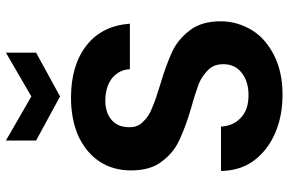

<svg xmlns="http://www.w3.org/2000/svg" viewBox="-183 -785 975 649"><g transform="rotate(-90 304.5 -460.5)"><path d="M310 7C310 7 310 7 310 7C361 7 406 -3 443 -22C480 -41 509 -66 528 -98C547 -130 557 -165 557 -202C557 -202 557 -202 557 -202C557 -245 547 -280 526 -307C505 -334 481 -354 452 -367C423 -380 386 -394 341 -407C341 -407 341 -407 341 -407C308 -417 282 -426 264 -434C245 -441 230 -451 218 -464C205 -476 199 -491 199 -510C199 -510 199 -510 199 -510C199 -537 207 -557 224 -571C240 -585 262 -592 289 -592C289 -592 289 -592 289 -592C320 -592 346 -584 365 -569C384 -553 394 -533 395 -509C395 -509 549 -509 549 -509C549 -509 549 -509 549 -509C544 -572 520 -621 475 -656C430 -691 371 -708 299 -708C299 -708 299 -708 299 -708C251 -708 208 -700 171 -684C134 -667 105 -644 84 -613C63 -582 53 -546 53 -505C53 -505 53 -505 53 -505C53 -461 63 -426 84 -400C104 -373 128 -354 157 -341C185 -328 222 -314 267 -301C267 -301 267 -301 267 -301C300 -292 327 -283 346 -276C365 -268 380 -257 393 -244C406 -231 412 -214 412 -193C412 -193 412 -193 412 -193C412 -168 403 -147 384 -132C365 -116 340 -108 307 -108C307 -108 307 -108 307 -108C275 -108 250 -116 232 -133C213 -150 203 -172 201 -201C201 -201 51 -201 51 -201C51 -201 51 -201 51 -201C52 -158 63 -121 86 -90C109 -59 140 -35 179 -18C218 -1 261 7 310 7ZM451 -928C451 -928 303 -842 303 -842C303 -842 154 -928 154 -928C154 -928 154 -826 154 -826C154 -826 303 -745 303 -745C303 -745 451 -826 451 -826C451 -826 451 -928 451 -928Z"/></g></svg>

Font: Girnar Poppins
Style: SemiBold
Weight: 500
Designer: Ninad Kale (Devanagari), Jonny Pinhorn (Latin)
Foundry: Indian Type Foundry
Version: ""